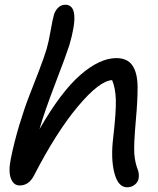

<svg xmlns="http://www.w3.org/2000/svg" viewBox="-20 -797 673 817"><path d="M64 -7.8Q37.6 -7.8 26.4 -37.4Q15.1 -66.9 25.9 -121.1Q40.5 -193.4 62.7 -266.6Q85 -339.8 104.5 -389.4Q124 -439 145.8 -495.8Q167.5 -552.7 178.2 -587.9Q187.5 -619.6 195.8 -668.2Q204.1 -716.8 210 -735.8Q215.8 -753.4 228.3 -765.1Q240.7 -776.9 258.8 -776.9Q325.2 -775.4 274.9 -604Q261.7 -562.5 215.3 -441.7Q168.9 -320.8 147.9 -247.1Q239.3 -406.2 321.8 -478Q404.3 -549.8 475.1 -549.8Q522 -549.8 543.5 -518.3Q564.9 -486.8 565.4 -428.2Q565.9 -369.6 558.1 -286.1Q548.8 -181.2 551.5 -143.1Q554.2 -105 566.9 -73.2Q572.8 -56.6 569.8 -37.1Q566.9 -21.5 553 -10.7Q539.1 0 521 0Q482.4 0 466.6 -61.3Q450.7 -122.6 461.9 -212.9Q474.6 -323.7 472.9 -373.3Q471.2 -422.9 457 -456.1Q402.8 -453.1 310.8 -343.3Q218.8 -233.4 124 -48.8Q102.1 -7.8 64 -7.8Z"/></svg>

Font: Shantell Sans Irregular Bouncy
Style: Italic
Weight: 400
Italic angle: -11.31°
Designer: Stephen Nixon, Anya Danilova, Shantell Martin
Foundry: Arrow Type
Version: Version 1.006;[9816181b4]